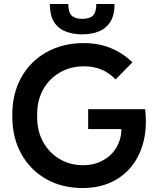

<svg xmlns="http://www.w3.org/2000/svg" viewBox="-20 -932 783 967"><path d="M396 15Q292 15 212 -30.5Q132 -76 87 -157.5Q42 -239 42 -344V-355Q42 -461 87.5 -542.5Q133 -624 215 -669.5Q297 -715 402 -715Q477 -715 538.5 -689.5Q600 -664 647 -618L562 -532Q529 -567 489 -582.5Q449 -598 404 -598Q335 -598 281.5 -567Q228 -536 197.5 -481.5Q167 -427 167 -355V-344Q167 -272 197 -217.5Q227 -163 279.5 -131.5Q332 -100 399 -100Q446 -100 484 -117Q522 -134 547.5 -163Q573 -192 584.5 -231.5Q596 -271 589 -316L642 -282H424V-382H711Q721 -294 703.5 -221.5Q686 -149 644 -96Q602 -43 539.5 -14Q477 15 396 15ZM394 -759Q347 -759 309.5 -774Q272 -789 251.5 -822.5Q231 -856 231 -912H324Q324 -870 341 -853.5Q358 -837 394 -837Q431 -837 448 -853.5Q465 -870 465 -912H557Q557 -856 536 -822.5Q515 -789 478.5 -774Q442 -759 394 -759Z"/></svg>

Font: SUSE SemiBold
Style: Regular
Weight: 600
Designer: Rene Bieder
Foundry: SUSE
Version: Version 1.000